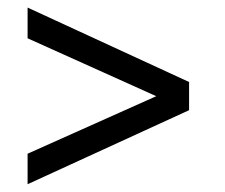

<svg xmlns="http://www.w3.org/2000/svg" viewBox="-20 -580 579 494"><path d="M51 -106V-184.5L382 -332.5L51 -481.5V-560.5L466.5 -369V-296.5Z"/></svg>

Font: League Spartan Thin
Style: Regular
Weight: 400
Version: Version 2.002